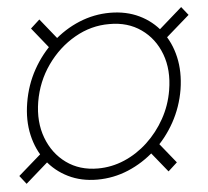

<svg xmlns="http://www.w3.org/2000/svg" viewBox="-48 -653 771 712"><g transform="rotate(-5 337.5 -297.0)"><path d="M286.1 9.8Q226.6 9.8 178.7 -13.7Q130.9 -37.1 98.6 -78.9Q66.4 -120.6 53.7 -176.5Q41 -232.4 51.8 -296.9Q62.5 -362.3 93.5 -418Q124.5 -473.6 170.2 -515.1Q215.8 -556.6 271.2 -579.6Q326.7 -602.5 386.2 -602.5Q446.8 -602.5 494.9 -579.3Q543 -556.2 575.2 -514.6Q607.4 -473.1 620.1 -417.5Q632.8 -361.8 622.6 -296.9Q611.8 -231.9 580.8 -176Q549.8 -120.1 503.7 -78.4Q457.5 -36.6 402.1 -13.4Q346.7 9.8 286.1 9.8ZM292 -31.2Q343.3 -31.2 390.9 -51.5Q438.5 -71.8 477.8 -108.4Q517.1 -145 543.9 -193.1Q570.8 -241.2 580.1 -296.9Q592.8 -372.1 570.3 -431.9Q547.9 -491.7 498.3 -526.6Q448.7 -561.5 380.4 -561Q312.5 -561.5 251.5 -526.6Q190.4 -491.7 147.9 -431.6Q105.5 -371.6 92.8 -296.9Q80.6 -222.7 103.3 -162.4Q126 -102.1 175 -66.7Q224.1 -31.2 292 -31.2ZM570.8 -477.1 546.4 -508.3 651.4 -600.6 676.3 -569.3ZM551.8 2.4 477.1 -89.8 511.2 -120.1 585.4 -28.3ZM23.4 2.4 -1 -28.8 104 -120.6 128.4 -89.8ZM164.1 -477.5 89.8 -569.8 123.5 -600.6 197.8 -508.3Z"/></g></svg>

Font: Inter 24pt ExtraLight
Style: Italic
Weight: 250
Italic angle: -9.3988°
Version: Version 4.001;git-66647c0bb